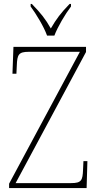

<svg xmlns="http://www.w3.org/2000/svg" viewBox="-20 -951 499 971"><path d="M218 -771H255C272 -816 310 -880 339 -918V-931H332C287 -885 265 -855 237 -807C210 -855 186 -885 141 -931H135V-918C163 -880 202 -816 218 -771ZM26 0H418L422 -136H402L400 -93C398 -39 392 -25 340 -25H59L415 -688V-714H48L43 -578H63L65 -620C67 -675 74 -689 126 -689H384L26 -22Z"/></svg>

Font: Noto Serif Sinhala SemiCondensed Thin
Style: Regular
Weight: 100
Width: 4
Designer: Jelle Bosma - Monotype Design Team
Foundry: Monotype Imaging Inc.
Version: Version 2.007